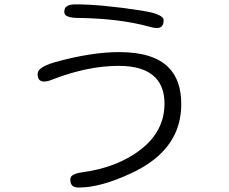

<svg xmlns="http://www.w3.org/2000/svg" viewBox="-20 -781 1040 872"><path d="M323.2 -761.2Q291.5 -761.2 279.8 -749.5Q272 -741.7 272 -727.5Q272 -718.3 277.6 -712.6Q283.2 -707 295.7 -703.6Q308.1 -700.2 327.1 -699.7Q522 -697.8 660.2 -659.2Q679.2 -653.8 691.4 -653.8Q707 -653.8 714.4 -661.1Q723.1 -669.9 723.1 -690.4Q723.1 -696.3 717.8 -701.7Q697.8 -721.7 622.6 -732.9Q440.4 -761.2 323.2 -761.2ZM150.9 -445.3Q150.9 -426.3 158.7 -418.5Q166.5 -410.6 181.4 -410.6Q196.3 -410.6 220.7 -420.9Q378.9 -481.9 519.5 -481.9Q632.3 -481.9 684.1 -430.2Q727.1 -387.2 727.1 -310.5Q727.1 -186.5 620.1 -102.5Q514.6 -20.5 354 1.5Q318.4 5.9 305.7 18.1Q299.3 24.9 299.3 34.2Q299.3 52.7 308.3 61.8Q317.4 70.8 337.9 70.8Q437 70.8 576.7 5.4Q731.9 -66.9 780.8 -187Q803.2 -242.2 803.2 -308.6Q803.2 -417 745.1 -475.1Q675.8 -544.4 521.5 -544.4Q393.1 -544.4 227.5 -498Q178.7 -483.9 160.6 -465.8Q150.9 -456.1 150.9 -445.3Z"/></svg>

Font: YuPearl-ExtraLight
Style: ExtraLight
Weight: 200
Designer: Max Yao
Foundry: Max-Everyday
Version: Version 1.011; ttfautohint (v1.8.3)